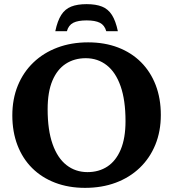

<svg xmlns="http://www.w3.org/2000/svg" viewBox="-20 -894 836 927"><path d="M405.5 -689.5Q485 -689.5 549.8 -664.8Q614.5 -640 660.8 -593.8Q707 -547.5 731.8 -483Q756.5 -418.5 756.5 -339Q756.5 -260 730 -195.2Q703.5 -130.5 654.8 -83.8Q606 -37 539 -12Q472 13 390.5 13Q311 13 246.2 -11.8Q181.5 -36.5 135.2 -82.5Q89 -128.5 64.2 -193.2Q39.5 -258 39.5 -337Q39.5 -416 66 -480.8Q92.5 -545.5 141.2 -592.2Q190 -639 257 -664.2Q324 -689.5 405.5 -689.5ZM402.5 -63Q457.5 -63 498.8 -90.2Q540 -117.5 563 -172.2Q586 -227 586 -309.5Q586 -410.5 562.2 -478Q538.5 -545.5 495.2 -579.2Q452 -613 394 -613Q339 -613 297.5 -586Q256 -559 233 -504.5Q210 -450 210 -366.5Q210 -266 233.8 -198.5Q257.5 -131 301 -97Q344.5 -63 402.5 -63ZM398 -795.5Q356.5 -795.5 333.8 -784Q311 -772.5 303 -743.5H247Q257.5 -793.5 275.8 -822Q294 -850.5 323.8 -862.2Q353.5 -874 398 -874Q443 -874 472.5 -862.2Q502 -850.5 520.2 -822Q538.5 -793.5 549 -743.5H493Q485 -772.5 462.2 -784Q439.5 -795.5 398 -795.5Z"/></svg>

Font: Newsreader 16pt 16pt
Style: Bold
Weight: 700
Version: Version 1.003